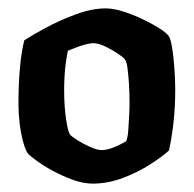

<svg xmlns="http://www.w3.org/2000/svg" viewBox="-20 -784 462 458"><path d="M201 -346Q179 -346 154 -355Q129 -364 106 -376.5Q83 -389 67.5 -400.5Q52 -412 47 -417Q41 -425 35.5 -444.5Q30 -464 27 -488.5Q24 -513 24 -534Q24 -582 27.5 -621.5Q31 -661 38 -688Q55 -699 88 -717Q121 -735 160 -749.5Q199 -764 232 -764Q250 -764 272.5 -757Q295 -750 317.5 -739.5Q340 -729 357 -718.5Q374 -708 381 -700Q386 -694 389 -679Q392 -664 394 -644Q396 -624 397 -604Q398 -584 398 -570Q398 -526 393.5 -488.5Q389 -451 383 -425Q369 -412 340 -393Q311 -374 274.5 -360Q238 -346 201 -346ZM222 -426Q233 -426 244.5 -430Q256 -434 266 -439Q276 -444 281 -447Q285 -457 286 -473.5Q287 -490 288 -507Q289 -524 289 -537Q289 -564 287.5 -586Q286 -608 284 -622.5Q282 -637 278 -642Q276 -646 262 -655.5Q248 -665 231.5 -673Q215 -681 202 -681Q196 -681 184 -678Q172 -675 161 -670.5Q150 -666 142 -663Q140 -654 137.5 -637.5Q135 -621 134 -603Q133 -585 133 -569Q133 -531 137.5 -500.5Q142 -470 147 -463Q150 -459 164 -450Q178 -441 195 -433.5Q212 -426 222 -426Z"/></svg>

Font: Texturina 12pt ExtraBold
Style: Regular
Weight: 800
Designer: Guillermo Torres Carreño
Foundry: Omnibus-Type
Version: Version 1.002